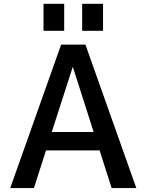

<svg xmlns="http://www.w3.org/2000/svg" viewBox="-20 -959 743 980"><path d="M244.1 -285.2H458L351.6 -618.2ZM32.2 1 292 -731.4H416L675.8 1H549.8L488.3 -191.4H214.8L153.3 1ZM202.1 -801.8V-939.5H307.6V-801.8ZM399.4 -801.8V-939.5H505.9V-801.8Z"/></svg>

Font: Gen Shin Gothic Medium
Style: Regular
Weight: 500
Designer: [Source Han Sans]
Ryoko NISHIZUKA  (kana & ideographs); Paul D. Hunt (Latin, Greek & Cyrillic); Wenlong ZHANG  (bopomofo
Version: Version 1.002.20150607